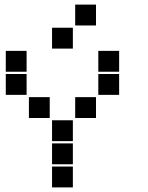

<svg xmlns="http://www.w3.org/2000/svg" viewBox="-20 -815 640 830"><path d="M306 -795Q305 -795 305 -795Q305 -795 305 -794V-706Q305 -705 305 -705Q305 -705 306 -705H394Q395 -705 395 -705Q395 -705 395 -706V-794Q395 -795 395 -795Q395 -795 394 -795ZM206 -695Q205 -695 205 -695Q205 -695 205 -694V-606Q205 -605 205 -605Q205 -605 206 -605H294Q295 -605 295 -605Q295 -605 295 -606V-694Q295 -695 295 -695Q295 -695 294 -695ZM6 -595Q5 -595 5 -595Q5 -595 5 -594V-506Q5 -505 5 -505Q5 -505 6 -505H94Q95 -505 95 -505Q95 -505 95 -506V-594Q95 -595 95 -595Q95 -595 94 -595ZM406 -595Q405 -595 405 -595Q405 -595 405 -594V-506Q405 -505 405 -505Q405 -505 406 -505H494Q495 -505 495 -505Q495 -505 495 -506V-594Q495 -595 495 -595Q495 -595 494 -595ZM6 -495Q5 -495 5 -495Q5 -495 5 -494V-406Q5 -405 5 -405Q5 -405 6 -405H94Q95 -405 95 -405Q95 -405 95 -406V-494Q95 -495 95 -495Q95 -495 94 -495ZM406 -495Q405 -495 405 -495Q405 -495 405 -494V-406Q405 -405 405 -405Q405 -405 406 -405H494Q495 -405 495 -405Q495 -405 495 -406V-494Q495 -495 495 -495Q495 -495 494 -495ZM106 -395Q105 -395 105 -395Q105 -395 105 -394V-306Q105 -305 105 -305Q105 -305 106 -305H194Q195 -305 195 -305Q195 -305 195 -306V-394Q195 -395 195 -395Q195 -395 194 -395ZM306 -395Q305 -395 305 -395Q305 -395 305 -394V-306Q305 -305 305 -305Q305 -305 306 -305H394Q395 -305 395 -305Q395 -305 395 -306V-394Q395 -395 395 -395Q395 -395 394 -395ZM206 -295Q205 -295 205 -295Q205 -295 205 -294V-206Q205 -205 205 -205Q205 -205 206 -205H294Q295 -205 295 -205Q295 -205 295 -206V-294Q295 -295 295 -295Q295 -295 294 -295ZM206 -195Q205 -195 205 -195Q205 -195 205 -194V-106Q205 -105 205 -105Q205 -105 206 -105H294Q295 -105 295 -105Q295 -105 295 -106V-194Q295 -195 295 -195Q295 -195 294 -195ZM206 -95Q205 -95 205 -95Q205 -95 205 -94V-6Q205 -5 205 -5Q205 -5 206 -5H294Q295 -5 295 -5Q295 -5 295 -6V-94Q295 -95 295 -95Q295 -95 294 -95Z"/></svg>

Font: Doto Black
Style: Regular
Weight: 900
Monospace: yes
Version: Version 1.000